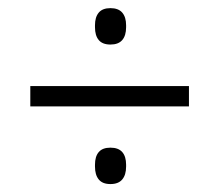

<svg xmlns="http://www.w3.org/2000/svg" viewBox="-20 -548 539 472"><path d="M54.5 -286.5V-336.5H444.5V-286.5ZM251.5 -95.5Q232 -95.5 222.8 -106.8Q213.5 -118 213.5 -138.5V-143Q213.5 -163.5 222.8 -174.2Q232 -185 251.5 -185Q271 -185 280.5 -174.2Q290 -163.5 290 -143V-138.5Q290 -118 280.5 -106.8Q271 -95.5 251.5 -95.5ZM251.5 -438.5Q232 -438.5 222.8 -449.5Q213.5 -460.5 213.5 -481V-486Q213.5 -506 222.8 -517Q232 -528 251.5 -528Q271 -528 280.5 -517Q290 -506 290 -486V-481Q290 -460.5 280.5 -449.5Q271 -438.5 251.5 -438.5Z"/></svg>

Font: Anek Tamil Medium Light
Style: Regular
Weight: 300
Version: Version 1.003